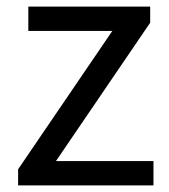

<svg xmlns="http://www.w3.org/2000/svg" viewBox="-20 -563 514 583"><path d="M35 -49 321 -469H66V-543H436V-494L150 -74H446V0H35Z"/></svg>

Font: `nÑOSR
Style: Regular
Weight: 400
Designer: Ryoko NISHIZUKA ¬âXZm¬º[P (kana & ideographs); Paul D. Hunt (Latin, Greek & Cyrillic); Wenlong ZHANG _ e¬á¬ü¬ô (bopomof
Foundry: Adobe Systems Incorporated
Version: Version 1.00 June 24, 2014, initial release